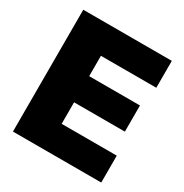

<svg xmlns="http://www.w3.org/2000/svg" viewBox="-168 -860 951 993"><g transform="rotate(30 307.5 -364.0)"><path d="M45.9 0V-727.5H574.7V-566.9H244.1V-445.3H547.4V-289.1H244.1V-160.6H573.2V0Z"/></g></svg>

Font: Inter 16pt Black
Style: Regular
Weight: 900
Version: Version 4.001;git-66647c0bb